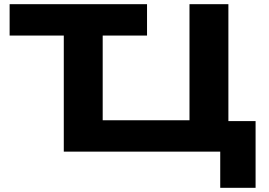

<svg xmlns="http://www.w3.org/2000/svg" viewBox="-20 -725 1286 918"><path d="M1033 173V0H285V-555H26V-705H683V-555H471V-150H886V-705H1072V-146H1202V173Z"/></svg>

Font: Nunito Sans 7pt Expanded ExtraBold
Style: Regular
Weight: 800
Width: 7
Designer: Vernon Adams
Foundry: Vernon Adams
Version: Version 3.101;gftools[0.9.27]